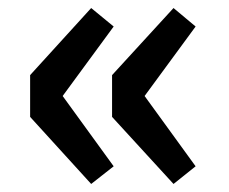

<svg xmlns="http://www.w3.org/2000/svg" viewBox="-20 -525 569 478"><path d="M55 -234V-338L207 -505L263 -459L136 -286L263 -111L207 -67ZM259 -234V-338L412 -505L467 -459L340 -286L467 -111L412 -67Z"/></svg>

Font: Merged Yaku Han JP
Style: Bold
Weight: 700
Designer: Ryoko NISHIZUKA 西塚涼子 (kana, bopomofo & ideographs); Paul D. Hunt (Latin, Greek & Cyrillic); Sandoll Communications 산돌커뮤니
Foundry: Adobe
Version: Version 2.004